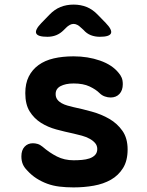

<svg xmlns="http://www.w3.org/2000/svg" viewBox="-20 -805 640 835"><path d="M300 10Q267 10 238.5 6.5Q210 3 185.5 -6Q161 -15 139 -29Q117 -43 98 -64Q85 -77 79 -91.5Q73 -106 73 -125Q73 -152 87 -167Q101 -182 123 -182Q133 -182 143.5 -179Q154 -176 165 -167Q195 -141 227.5 -124.5Q260 -108 300 -108Q318 -108 336 -109.5Q354 -111 369 -116Q384 -121 393.5 -131Q403 -141 403 -157Q403 -172 393.5 -183Q384 -194 369 -202Q354 -210 336 -215Q318 -220 300 -224Q262 -232 225 -242Q188 -252 158 -271Q128 -290 109 -320.5Q90 -351 90 -400Q90 -442 105 -472Q120 -502 147.5 -522Q175 -542 213.5 -551Q252 -560 300 -560Q362 -560 415 -541.5Q468 -523 496 -488Q504 -479 509 -467.5Q514 -456 514 -439Q514 -412 499.5 -396.5Q485 -381 461 -381Q449 -381 436 -385.5Q423 -390 413 -400Q397 -416 369.5 -429Q342 -442 300 -442Q282 -442 268 -439Q254 -436 243.5 -430.5Q233 -425 227.5 -416.5Q222 -408 222 -396Q222 -382 229 -372.5Q236 -363 247.5 -356.5Q259 -350 273 -346Q287 -342 300 -339Q338 -331 379.5 -319.5Q421 -308 455.5 -288Q490 -268 512.5 -236Q535 -204 535 -155Q535 -106 515 -74Q495 -42 462.5 -23.5Q430 -5 388 2.5Q346 10 300 10ZM186 -645Q144 -645 137.5 -660Q131 -675 160 -705L195 -741Q217 -764 243 -774.5Q269 -785 300 -785Q331 -785 357 -774.5Q383 -764 405 -741L440 -705Q469 -675 462.5 -660Q456 -645 414 -645Q393 -645 375 -652Q357 -659 343 -675L333 -684Q316 -701 300 -701Q284 -701 267 -684L257 -674Q242 -659 224.5 -652Q207 -645 186 -645Z"/></svg>

Font: Maple Mono Normal NL
Style: Bold
Weight: 700
Monospace: yes
Designer: subframe7536
Version: Version 7.000